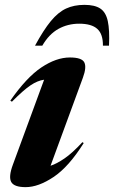

<svg xmlns="http://www.w3.org/2000/svg" viewBox="-20 -757 469 790"><path d="M33 -79.5 161.5 -429Q134.5 -425.5 105 -405.5Q75.5 -385.5 29 -338.5L22.5 -343Q89 -438.5 150.2 -479.5Q211.5 -520.5 267.5 -520.5Q316.5 -520.5 326.8 -500.5Q337 -480.5 321 -437L188 -75Q213 -83 245.2 -105Q277.5 -127 319 -172L324.5 -168.5Q263 -70.5 200.5 -28.8Q138 13 85.5 13Q38 13 26.2 -8.2Q14.5 -29.5 33 -79.5ZM306 -659.5Q259 -659.5 220.2 -638Q181.5 -616.5 154 -569H124Q159 -633.5 189 -670Q219 -706.5 251.8 -721.8Q284.5 -737 327.5 -737Q369.5 -737 392.5 -722Q415.5 -707 423.5 -670.2Q431.5 -633.5 428.5 -569H403.5Q404 -617 380.2 -638.2Q356.5 -659.5 306 -659.5Z"/></svg>

Font: Newsreader Display
Style: Bold Italic
Weight: 700
Italic angle: -17°
Designer: Hugues Gentile
Foundry: Production Type
Version: Version 1.001